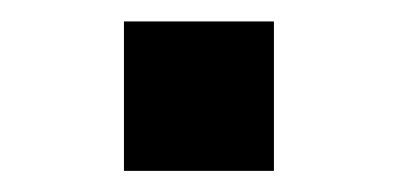

<svg xmlns="http://www.w3.org/2000/svg" viewBox="-20 -440 373 180"><path d="M96.2 -279.8V-419.9H236.8V-279.8Z"/></svg>

Font: Archivo
Style: Bold
Weight: 700
Designer: Hector Gatti
Foundry: Omnibus-Type
Version: Version 2.001